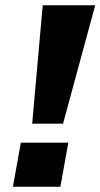

<svg xmlns="http://www.w3.org/2000/svg" viewBox="-20 -708 381 728"><path d="M102 -239 142 -688H341L219 -239ZM29 0 59 -167H239L209 0Z"/></svg>

Font: Archivo SemiBold Black
Style: Italic
Weight: 900
Italic angle: -10°
Version: Version 2.001